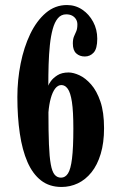

<svg xmlns="http://www.w3.org/2000/svg" viewBox="-20 -731 478 763"><path d="M224.5 12Q176.5 12 143.2 -13.8Q110 -39.5 89.2 -87Q68.5 -134.5 58.8 -200.2Q49 -266 49 -345.5Q49 -413 62 -478.2Q75 -543.5 100.2 -596Q125.5 -648.5 162.2 -679.8Q199 -711 246 -711Q279.5 -711 306.8 -692.8Q334 -674.5 350.2 -644.2Q366.5 -614 366.5 -577Q366.5 -537.5 352.2 -522Q338 -506.5 317 -506.5Q296.5 -506.5 283 -518.8Q269.5 -531 269.5 -558Q269.5 -576 274.2 -586.5Q279 -597 283.2 -607Q287.5 -617 287.5 -634Q287.5 -645.5 282 -654.5Q276.5 -663.5 266.8 -668.8Q257 -674 243 -674Q223 -674 210 -658.5Q197 -643 189.5 -615.5Q182 -588 178.2 -552Q174.5 -516 173.2 -474.8Q172 -433.5 172 -390.5Q173 -395.5 181.8 -408Q190.5 -420.5 208 -431.8Q225.5 -443 252.5 -443Q271.5 -443 295.5 -432Q319.5 -421 342 -395.5Q364.5 -370 379 -327.5Q393.5 -285 393.5 -221.5Q393.5 -163.5 380.2 -119.5Q367 -75.5 343.5 -46.2Q320 -17 289.5 -2.5Q259 12 224.5 12ZM222.5 -25Q239.5 -25 250.2 -41.8Q261 -58.5 266.2 -101Q271.5 -143.5 271.5 -220Q271.5 -288.5 265.8 -326Q260 -363.5 249.2 -378.2Q238.5 -393 224 -393Q210 -393 199.2 -379Q188.5 -365 181.8 -340.5Q175 -316 172.5 -284.5Q172.5 -208 174.5 -157.5Q176.5 -107 181.8 -78Q187 -49 197 -37Q207 -25 222.5 -25Z"/></svg>

Font: Imbue Thin 10pt
Style: Bold
Weight: 700
Version: Version 1.102